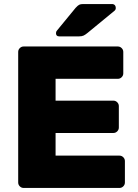

<svg xmlns="http://www.w3.org/2000/svg" viewBox="-20 -930 683 950"><path d="M255 -272H541Q552 -272 560 -280Q568 -288 568 -299V-405Q568 -416 560 -424Q552 -432 541 -432H255V-540H563Q574 -540 582 -548Q590 -556 590 -567V-673Q590 -684 582 -692Q574 -700 563 -700H97Q86 -700 78 -692Q70 -684 70 -673V-27Q70 -16 78 -8Q86 0 97 0H571Q582 0 590 -8Q598 -16 598 -27V-133Q598 -144 590 -152Q582 -160 571 -160H255ZM391 -910H534Q543 -910 548 -904.5Q553 -899 553 -890Q553 -883 548 -878L413 -767Q402 -758 393.5 -754Q385 -750 371 -750H273Q257 -750 257 -766Q257 -774 262 -779L354 -891Q365 -903 372 -906.5Q379 -910 391 -910Z"/></svg>

Font: Rubik
Style: Regular
Weight: 700
Designer: Hubert & Fischer
Foundry: Hubert & Fischer
Version: Version 1.100